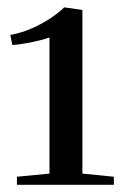

<svg xmlns="http://www.w3.org/2000/svg" viewBox="-20 -925 332 522"><path d="M114.5 -453V-823Q104.5 -819.5 87.8 -815.2Q71 -811 51.5 -807.5Q32 -804 13.5 -802.5L8 -830Q38.5 -835.5 66.8 -848Q95 -860.5 117.8 -875.8Q140.5 -891 154.5 -905L204 -898V-453L289.5 -444.5V-422.5H26V-444.5Z"/></svg>

Font: Merriweather 120pt
Style: Regular
Weight: 400
Version: Version 2.100